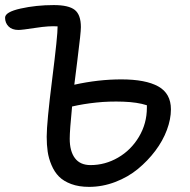

<svg xmlns="http://www.w3.org/2000/svg" viewBox="-22 -728 748 757"><path d="M329.1 8.8Q289.1 8.8 258.8 -2.4Q228.5 -13.7 210.4 -32Q192.4 -50.3 181.2 -76.9Q169.9 -103.5 166 -130.1Q162.1 -156.7 162.1 -189Q162.1 -244.1 183.8 -416.5Q205.6 -588.9 205.1 -624Q172.4 -626.5 118.7 -618.2Q64.9 -609.9 50.8 -609.9Q25.4 -609.9 11.7 -623.8Q-2 -637.7 -2 -658.2Q-2 -680.7 59.3 -694.3Q120.6 -708 189.9 -708Q248.5 -708 272.7 -689Q296.9 -669.9 296.9 -621.1Q296.9 -609.4 293.7 -579.8Q290.5 -550.3 282.5 -485.8Q274.4 -421.4 271 -394Q365.7 -415 456.1 -415Q552.2 -415 602.1 -387.2Q651.9 -359.4 651.9 -296.9Q651.9 -258.3 636 -215.6Q620.1 -172.9 590.3 -133.3Q560.5 -93.8 521.7 -61.8Q482.9 -29.8 432.4 -10.5Q381.8 8.8 329.1 8.8ZM252.9 -181.2Q252.9 -131.8 273.4 -104.5Q293.9 -77.1 335 -77.1Q392.6 -77.1 443.6 -106.7Q494.6 -136.2 525.9 -188.7Q557.1 -241.2 557.1 -303.2V-313Q519.5 -325.2 463.9 -327.1Q408.2 -329.1 357.4 -323.7Q306.6 -318.4 262.2 -308.1Q252.9 -213.4 252.9 -181.2Z"/></svg>

Font: Shantell Sans Normal
Style: Regular
Weight: 400
Designer: Stephen Nixon, Anya Danilova, Shantell Martin
Foundry: Arrow Type
Version: Version 1.006;[559af2be0]